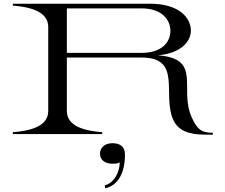

<svg xmlns="http://www.w3.org/2000/svg" viewBox="-20 -720 1207 1031"><path d="M1009 -91C940 -245 1068 -405 828 -423C962 -435 1005 -505 1005 -555C1005 -626 940 -700 786 -700H49V-690C132 -683 238 -663 239 -576V-124C239 -37 133 -17 49 -10V0H529V-10C445 -17 339 -37 339 -124V-411H741C957 -411 852 -216 908 -82C935 -16 997 3 1082 3H1123V-7C1063 -7 1039 -24 1009 -91ZM739 -436H339V-675H739C854 -675 895 -610 895 -554C895 -498 854 -436 739 -436ZM542 275 545 291C614 276 651 209 651 110C651 69 627 49 584 49C541 49 517 74 517 105C517 137 541 159 584 159C599 159 611 159 623 152C623 201 594 264 542 275Z"/></svg>

Font: Sprat Extended
Style: Regular
Weight: 400
Width: 9
Designer: Ethan Nakache
Foundry: Collletttivo
Version: Version 2.000;Glyphs 3.2 (3217)